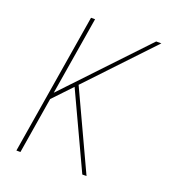

<svg xmlns="http://www.w3.org/2000/svg" viewBox="-134 -837 844 939"><g transform="rotate(20 288.0 -367.5)"><path d="M58 0H79L127 -293L219 -390L401 0H423L234 -406L545 -735H518L133 -328L200 -735H179Z"/></g></svg>

Font: Iosevka Sparkle Thin
Style: Italic
Weight: 100
Italic angle: -9°
Designer: Belleve Invis
Foundry: Belleve Invis
Version: Version 4.5.0; ttfautohint (v1.8.3)